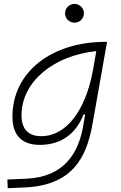

<svg xmlns="http://www.w3.org/2000/svg" viewBox="-20 -739 626 993"><path d="M20 234.4 107.9 230.5C347.7 219.7 426.3 85 458.5 -98.1L533.7 -522.5H524.4C251 -522.5 44.4 -370.1 44.4 -135.3C44.4 -39.6 92.8 10.3 185.5 10.3C295.9 10.3 372.6 -46.4 412.1 -147H420.4L409.2 -82.5C386.2 46.9 315.4 176.3 117.7 185.1L18.1 189.5ZM478 -474.6 461.4 -379.4 457.5 -359.9C419.9 -170.9 325.7 -34.7 192.9 -34.7C126 -34.7 91.3 -71.8 91.3 -142.6C91.3 -316.9 257.8 -452.1 478 -474.6ZM365.2 -621.6C392.1 -621.6 414.1 -643.1 414.1 -669.9C414.1 -696.8 392.1 -718.8 365.2 -718.8C338.4 -718.8 316.4 -696.8 316.4 -669.9C316.4 -643.1 338.4 -621.6 365.2 -621.6Z"/></svg>

Font: Cascadia Code PL ExtraLight
Style: Italic
Weight: 200
Italic angle: -10°
Monospace: yes
Designer: Aaron Bell
Foundry: Saja Typeworks
Version: Version 2404.023